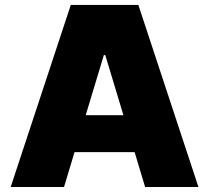

<svg xmlns="http://www.w3.org/2000/svg" viewBox="-20 -747 835 767"><path d="M235.8 0H22.7L262.8 -727.3H532.7L772.7 0H559.7L517.8 -139.2H277.7ZM322.4 -286.9H473L400.6 -527H394.9Z"/></svg>

Font: Karasuma Gothic
Style: Black
Weight: 900
Designer: Rasmus Andersson / Ryoko Nishizuka
Foundry: Genbu
Version: Version 1.00